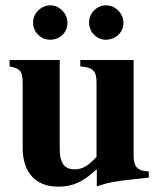

<svg xmlns="http://www.w3.org/2000/svg" viewBox="-20 -686 596 720"><path d="M538 -20V-43C494 -45 481 -61 481 -105V-461H281V-437C331 -433 342 -419 342 -374V-98C311 -64 289 -51 260 -51C224 -51 204 -71 204 -127V-461H16V-437C57 -429 65 -418 65 -372V-131C65 -38 115 14 198 14C253 14 291 -3 343 -52V13C386 -2 410 -6 475 -13ZM233 -600C233 -636 203 -666 169 -666C134 -666 104 -636 104 -602C104 -566 133 -537 168 -537C205 -537 233 -565 233 -600ZM443 -600C443 -636 413 -666 378 -666C343 -666 314 -637 314 -602C314 -566 342 -537 377 -537C414 -537 443 -565 443 -600Z"/></svg>

Font: XITS Math
Style: Bold
Weight: 700
Designer: MicroPress Inc., with final additions and corrections provided by Coen Hoffman, Elsevier (retired)
Version: Version 1.302